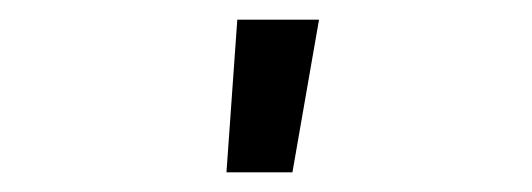

<svg xmlns="http://www.w3.org/2000/svg" viewBox="-20 -775 540 195"><path d="M210 -600 221 -755H304L277 -600Z"/></svg>

Font: Iosevka Fuck
Style: Regular
Weight: 400
Monospace: yes
Designer: Belleve Invis
Foundry: Belleve Invis
Version: Version 28.0.7; ttfautohint (v1.8.3)